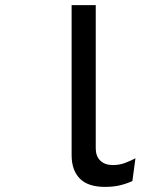

<svg xmlns="http://www.w3.org/2000/svg" viewBox="-20 -720 656 752"><path d="M391.5 12Q324 12 292.2 -21Q260.5 -54 260.5 -112V-700H355V-138.5Q355 -108.5 372.8 -91Q390.5 -73.5 422 -73.5Q447.5 -73.5 469.5 -81.8Q491.5 -90 510.5 -100L498.5 -11Q476 -0.5 449.8 5.8Q423.5 12 391.5 12Z"/></svg>

Font: Overpass Mono Medium
Style: Regular
Weight: 500
Monospace: yes
Designer: Delve Withrington, Dave Bailey
Foundry: Delve Fonts LLC
Version: Version 4.000